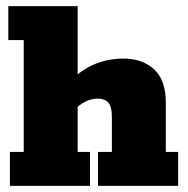

<svg xmlns="http://www.w3.org/2000/svg" viewBox="-20 -603 611 623"><path d="M12 0V-110H57V-473H7V-583H232V-336L203 -335Q242 -376 286.5 -394.5Q331 -413 380 -413Q442 -413 480 -378Q518 -343 518 -270V-110H558V0H298V-110H343V-225Q343 -257 331.5 -270Q320 -283 297 -283Q277 -283 256.5 -273Q236 -263 223 -246L232 -283V-110H272V0Z"/></svg>

Font: Rokkitt Black
Style: Regular
Weight: 900
Designer: Vernon Adams
Foundry: Vernon Adams
Version: Version 3.103